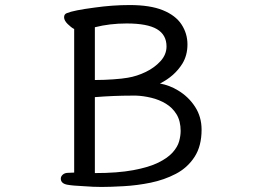

<svg xmlns="http://www.w3.org/2000/svg" viewBox="-20 -731 1040 761"><path d="M246 1Q221 -4 221 -23Q221 -32 229 -39Q237 -46 250.5 -46Q264 -46 274 -47V-616Q262 -622 248 -636Q234 -650 234 -662.5Q234 -675 245 -679Q271 -690 355 -701Q426 -711 494 -711Q575 -711 625.5 -690.5Q676 -670 699.5 -634Q723 -598 723 -555Q723 -512 703 -479Q672 -429 614 -400Q652 -393 685 -373Q727 -348 753 -308Q779 -268 779 -217Q779 -152 751 -109Q723 -66 677 -42Q631 -18 577.5 -7Q524 4 470 7Q416 10 383 10Q350 10 312 7Q267 5 246 1ZM356 -414H363Q392 -414 428.5 -416.5Q465 -419 487 -423Q523 -429 558 -446Q593 -463 616.5 -489Q640 -515 640 -547Q640 -593 602 -615.5Q564 -638 482 -638Q415 -638 356 -623ZM520 -352H501Q431 -352 356 -346V-45Q446 -45 508 -56.5Q570 -68 607.5 -86.5Q645 -105 664.5 -127Q684 -149 690 -171Q696 -193 696 -212Q696 -251 680 -277.5Q664 -304 637.5 -320Q611 -336 579.5 -343.5Q548 -351 520 -352Z"/></svg>

Font: Moon Stars Kai
Style: Bold
Weight: 700
Designer: GuiWonder
Version: Version 1.101